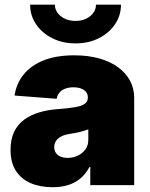

<svg xmlns="http://www.w3.org/2000/svg" viewBox="-20 -780 634 809"><path d="M201.7 8.8Q149.4 8.8 109.4 -8.3Q69.3 -25.4 46.9 -60.3Q24.4 -95.2 24.4 -148.4Q24.4 -193.4 39.6 -224.6Q54.7 -255.9 82 -275.9Q109.4 -295.9 145.8 -306.6Q182.1 -317.4 224.1 -320.3Q270 -323.7 297.6 -328.6Q325.2 -333.5 337.6 -343Q350.1 -352.5 350.1 -367.7V-369.6Q350.1 -383.3 342.5 -392.6Q335 -401.9 321.5 -407Q308.1 -412.1 289.1 -412.1Q270.5 -412.1 255.6 -406.7Q240.7 -401.4 231.2 -390.6Q221.7 -379.9 218.8 -363.8L41.5 -377.4Q48.3 -426.3 78.4 -464.6Q108.4 -502.9 162.1 -524.9Q215.8 -546.9 293 -546.9Q351.6 -546.9 398.4 -533.7Q445.3 -520.5 478 -496.3Q510.7 -472.2 528.1 -439.5Q545.4 -406.7 545.4 -367.7V0H360.4V-76.2H356.9Q340.3 -45.4 317.4 -26.9Q294.4 -8.3 265.6 0.2Q236.8 8.8 201.7 8.8ZM265.1 -114.7Q287.1 -114.7 306.9 -123.8Q326.7 -132.8 339.4 -149.7Q352.1 -166.5 352.1 -190.9V-234.9Q344.2 -232.4 335.7 -229.5Q327.1 -226.6 317.1 -224.1Q307.1 -221.7 296.6 -219.7Q286.1 -217.8 273.9 -215.8Q251.5 -212.4 237.1 -204.6Q222.7 -196.8 215.6 -185.5Q208.5 -174.3 208.5 -160.2Q208.5 -145.5 215.8 -135.3Q223.1 -125 235.8 -119.9Q248.5 -114.7 265.1 -114.7ZM298.3 -597.2Q243.7 -597.2 200.4 -618.9Q157.2 -640.6 132.1 -677.7Q106.9 -714.8 106.9 -760.3H211.4Q211.4 -731.4 236.3 -711.7Q261.2 -691.9 298.3 -691.9Q335 -691.9 359.6 -711.7Q384.3 -731.4 384.3 -760.3H489.7Q489.7 -714.8 464.6 -677.7Q439.5 -640.6 396.2 -618.9Q353 -597.2 298.3 -597.2Z"/></svg>

Font: Inter 18pt Black
Style: Regular
Weight: 900
Designer: Rasmus Andersson
Foundry: rsms
Version: Version 4.001;git-66647c0bb